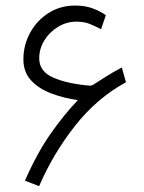

<svg xmlns="http://www.w3.org/2000/svg" viewBox="-20 -653 512 681"><path d="M256.3 -297.9Q207 -304.7 162.6 -321.3Q118.2 -337.9 90.6 -367.4Q63 -397 63 -442.4Q63 -493.2 86.7 -536.6Q110.4 -580.1 151.9 -606.7Q193.4 -633.3 246.6 -633.3Q281.2 -633.3 307.9 -623.5Q334.5 -613.8 355.5 -599.1L338.4 -549.3Q321.8 -558.1 300.8 -567.1Q279.8 -576.2 252 -576.2Q215.8 -576.2 185.5 -557.6Q155.3 -539.1 137.2 -509.5Q119.1 -480 119.1 -445.8Q119.1 -398.9 170.2 -377.2Q221.2 -355.5 299.3 -349.1Q300.3 -349.1 303.7 -349.9Q307.1 -350.6 310.5 -352.5Q340.8 -371.6 362.3 -385.3Q383.8 -398.9 412.1 -413.6L426.8 -361.3Q323.2 -304.7 245.8 -206.3Q168.5 -107.9 118.7 7.3L68.4 -12.2Q112.3 -111.8 160.2 -179.7Q208 -247.6 256.3 -297.9Z"/></svg>

Font: Vazirmatn RD ExtraLight
Style: Regular
Weight: 200
Designer: Saber Rastikerdar
Foundry: Saber Rastikerdar
Version: Version 32.102